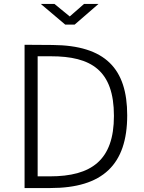

<svg xmlns="http://www.w3.org/2000/svg" viewBox="-20 -949 726 969"><path d="M404 -929 332 -866 255 -929H186L309 -825H357L477 -929ZM104 -723V0H234C498 0 622 -118 622 -367C622 -602 512 -720 245 -722C185 -722 109 -723 104 -723ZM170 -665H237C439 -665 555 -595 555 -364C555 -140 441 -59 232 -59H170Z"/></svg>

Font: United Sans ExtraLight
Style: Regular
Weight: 200
Designer: Pablo Impallari, Rodrigo Fuenzalida (Modified by Dan O. Williams)
Version: Version 1.000;PS 001.000;hotconv 1.0.88;makeotf.lib2.5.64775